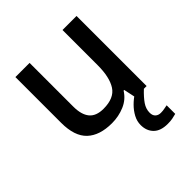

<svg xmlns="http://www.w3.org/2000/svg" viewBox="-207 -678 1044 1044"><g transform="rotate(-45 315.5 -156.0)"><path d="M548 -539V0H462L447 -71H442Q416 -29 370 -9.5Q324 10 272 10Q178 10 128 -37Q78 -84 78 -187V-539H187V-203Q187 -141 213 -109.5Q239 -78 295 -78Q377 -78 408.5 -127Q440 -176 440 -268V-539ZM457 114Q457 136 469 147Q481 158 500 158Q517 158 529.5 155Q542 152 551 151V217Q536 221 521 224Q506 227 484 227Q430 227 402.5 199.5Q375 172 375 127Q375 98 389.5 71Q404 44 426.5 21.5Q449 -1 473 -16L527 0Q493 32 475 58.5Q457 85 457 114Z"/></g></svg>

Font: Noto Sans Nag Mundari Medium
Style: Regular
Weight: 500
Version: Version 1.000